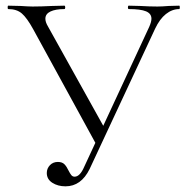

<svg xmlns="http://www.w3.org/2000/svg" viewBox="-20 -645 654 677"><path d="M145 -35Q145 -51 156 -62.5Q167 -74 184 -74Q199 -74 207 -66Q215 -58 222 -43Q227 -33 231.5 -27.5Q236 -22 243 -22Q262 -22 277 -57L506 -550Q514 -568 514 -579Q514 -597 495 -605Q476 -613 434 -613Q431 -613 431 -619Q431 -625 434 -625L474 -624Q508 -622 535 -622Q551 -622 575 -624L612 -625Q614 -625 614 -619Q614 -613 612 -613Q587 -613 565 -595.5Q543 -578 527 -544L296 -49Q266 12 211 12Q184 12 164.5 -0.5Q145 -13 145 -35ZM9 -613Q7 -613 7 -619Q7 -625 9 -625L52 -624Q82 -622 95 -622Q124 -622 164 -624L207 -625Q210 -625 210 -619Q210 -613 207 -613Q176 -613 158 -604.5Q140 -596 140 -579Q140 -567 149 -552L351 -189L323 -129L97 -542Q75 -582 57 -597.5Q39 -613 9 -613Z"/></svg>

Font: Cormorant Unicase Light
Style: Regular
Weight: 300
Designer: Christian Thalmann (Catharsis Fonts)
Foundry: Catharsis Fonts
Version: Version 4.000